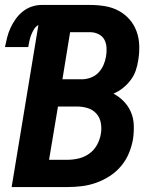

<svg xmlns="http://www.w3.org/2000/svg" viewBox="-24 -755 644 775"><path d="M23 0 131 -654Q120 -648 113 -636.5Q106 -625 101.5 -613Q97 -601 94.5 -589Q92 -577 90 -565H-4Q0 -585 5 -604.5Q10 -624 18.5 -642.5Q27 -661 39.5 -678.5Q52 -696 68.5 -709Q85 -722 104.5 -728.5Q124 -735 144 -735H340Q371 -735 400.5 -730Q430 -725 455 -711.5Q480 -698 498.5 -677Q517 -656 527 -629Q537 -602 538 -572Q539 -542 534 -512Q531 -491 524 -470.5Q517 -450 503.5 -432Q490 -414 472.5 -400Q455 -386 434 -377Q457 -365 475.5 -346Q494 -327 504.5 -302.5Q515 -278 516 -250Q517 -222 513 -194Q508 -165 496.5 -137Q485 -109 465 -85Q445 -61 418.5 -44Q392 -27 363.5 -17Q335 -7 306 -3.5Q277 0 249 0ZM228 -435H307Q324 -435 342 -441.5Q360 -448 373 -461.5Q386 -475 393.5 -492Q401 -509 404 -527Q407 -545 406 -562.5Q405 -580 397.5 -594.5Q390 -609 374 -617Q358 -625 341 -625H259ZM174 -110H248Q271 -110 294 -115.5Q317 -121 336.5 -135Q356 -149 367.5 -170Q379 -191 383 -214Q387 -236 383 -258.5Q379 -281 365 -296.5Q351 -312 330.5 -318.5Q310 -325 287 -325H210Z"/></svg>

Font: Iosevka XBd Ex Obl
Style: Regular
Weight: 800
Width: 7
Italic angle: -9°
Monospace: yes
Designer: Belleve Invis
Foundry: Belleve Invis
Version: Version 32.5.0; ttfautohint (v1.8.4)